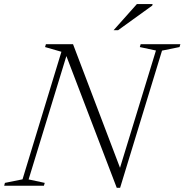

<svg xmlns="http://www.w3.org/2000/svg" viewBox="-44 -886 880 916"><path d="M536 -66 520 -57.5 700 -645 623 -661.5 627 -675H816.5L812.5 -661.5L729 -644.5L529 10H513L264.5 -640L280 -642.5L92.5 -30L169.5 -13.5L165.5 0H-24L-20.5 -13.5L63.5 -30.5L249 -639L171 -661.5L175 -675H304.5ZM498 -742 609 -866.5H684L682.5 -859.5L519.5 -742Z"/></svg>

Font: Newsreader 24pt Light
Style: Italic
Weight: 300
Italic angle: -17°
Designer: Hugues Gentile
Foundry: Production Type
Version: Version 1.003